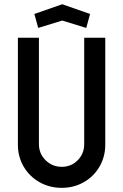

<svg xmlns="http://www.w3.org/2000/svg" viewBox="-20 -885 584 910"><path d="M64.8 -199.3V-706H164.5V-201.7Q164.5 -156.9 196 -125.7Q227.5 -94.4 272.8 -94.4Q317.7 -94.4 348.4 -125.6Q379.1 -156.9 379.1 -201.7V-706H478.9V-199.3Q478.9 -142.4 451.7 -95.5Q424.5 -48.5 377.3 -21.6Q330.1 5.3 272.8 5.3Q214.5 5.3 167.1 -21.6Q119.7 -48.5 92.2 -95.2Q64.8 -141.9 64.8 -199.3ZM142.9 -818.8 274.9 -864.9 406.9 -818.8 388.8 -752.6 274.9 -787.6 161.1 -752.6Z"/></svg>

Font: Lineal Thin
Style: Regular
Weight: 200
Designer: Created by Frank Adebiaye with contributions from Anton Moglia & Ariel Martín Pérez
Created by Frank ADEBIAYE with FontF
Foundry: Velvetyne Type Foundry
Version: Version 2.000;Glyphs 3.2 (3227)